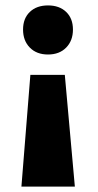

<svg xmlns="http://www.w3.org/2000/svg" viewBox="-20 -493 361 708"><path d="M219 -217 256 195H59L92 -217ZM157 -473Q199 -473 224 -449Q249 -425 249 -384Q249 -343 224 -317.5Q199 -292 157 -292Q115 -292 90 -317.5Q65 -343 65 -384Q65 -425 90 -449Q115 -473 157 -473Z"/></svg>

Font: Ysabeau SC Black
Style: Regular
Weight: 900
Designer: Christian Thalmann (Catharsis Fonts)
Version: Version 2.001;gftools[0.9.30]; featfreeze: smcp